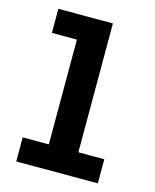

<svg xmlns="http://www.w3.org/2000/svg" viewBox="-104 -744 658 816"><g transform="rotate(15 225.0 -336.5)"><path d="M46 0V-106H161V-567H51V-673H291V-106H405V0Z"/></g></svg>

Font: Inconsolata SemiCondensed Black
Style: Regular
Weight: 900
Width: 4
Monospace: yes
Designer: Raph Levien, Cyreal, Brenton Simpson
Foundry: Raph Levien, Cyreal, Google
Version: Version 3.001; ttfautohint (v1.8.2.53-6de2)